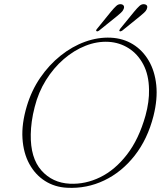

<svg xmlns="http://www.w3.org/2000/svg" viewBox="-20 -894 796 927"><path d="M515.5 -712Q575 -709 621.8 -680.2Q668.5 -651.5 698 -601.2Q727.5 -551 734.5 -483.2Q741.5 -415.5 721 -334Q692.5 -222 630 -142.5Q567.5 -63 483 -22.8Q398.5 17.5 303.5 12.5Q244 9.5 197 -20.5Q150 -50.5 121.5 -102.8Q93 -155 88.5 -225.8Q84 -296.5 109.5 -381.5Q132 -457 174.5 -519Q217 -581 272.8 -625.5Q328.5 -670 391 -692.5Q453.5 -715 515.5 -712ZM317.5 -7Q392.5 -3.5 464 -38.5Q535.5 -73.5 593 -147.8Q650.5 -222 682.5 -336Q701 -403.5 699.5 -461.5Q698.5 -532.5 671.8 -583Q645 -633.5 601 -661.2Q557 -689 504 -692Q448.5 -695 392.8 -673Q337 -651 287.8 -608.5Q238.5 -566 201.8 -507Q165 -448 147.5 -377.5Q138 -341 133.5 -308Q129 -275 128.5 -245.5Q126.5 -131.5 179.8 -71.2Q233 -11 317.5 -7ZM516 -838Q530.5 -855.5 541.5 -865.5Q552.5 -875.5 565.5 -873.5Q574 -872 577.5 -865.8Q581 -859.5 576.5 -849.5Q573 -840.5 564.2 -832.8Q555.5 -825 545.5 -816.5L458.5 -746.5Q450 -740.5 445.5 -744Q441.5 -747 449.5 -756ZM628 -838Q642.5 -855.5 653.5 -865.5Q664.5 -875.5 677.5 -873.5Q697 -870 688.5 -849.5Q684.5 -840.5 675.8 -832.8Q667 -825 657 -816.5L570.5 -746.5Q561 -740.5 557 -744Q554 -747 561 -756Z"/></svg>

Font: Fraunces 9pt S000 Thin
Style: Italic
Weight: 100
Italic angle: -16°
Version: Version 1.000; ttfautohint (v1.8.3)